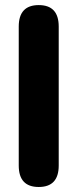

<svg xmlns="http://www.w3.org/2000/svg" viewBox="-20 -728 314 755"><path d="M210.9 -77.1Q210.9 7.3 132.3 7.3Q53.7 7.3 53.7 -77.1V-623.5Q53.7 -708 132.3 -708Q210.9 -708 210.9 -623.5Z"/></svg>

Font: inglobal
Style: Bold
Weight: 700
Designer: Andrey Kochetov, Denis Davydov, Evgeny Yurtaev
Foundry: inglobal.ru
Version: Version 1.00 September 25, 2014, initial release